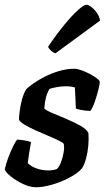

<svg xmlns="http://www.w3.org/2000/svg" viewBox="-28 -790 442 810"><path d="M124 0Q99 0 70 -13.5Q41 -27 18.5 -45Q-4 -63 -8 -75Q-2 -102 8 -128Q18 -154 28 -174Q38 -194 44 -201Q55 -201 76 -197.5Q97 -194 103 -190Q100 -176 96 -150.5Q92 -125 89 -102Q102 -88 126 -79.5Q150 -71 177 -71Q185 -71 195 -72.5Q205 -74 212 -77Q222 -86 229.5 -106Q237 -126 240.5 -147.5Q244 -169 241 -183Q238 -188 220 -197Q202 -206 175.5 -217Q149 -228 122.5 -240Q96 -252 76.5 -263.5Q57 -275 52 -285Q52 -297 55 -321Q58 -345 65 -371Q72 -397 83 -414Q91 -422 111 -436.5Q131 -451 159 -465.5Q187 -480 220 -490Q253 -500 287 -500Q297 -500 314.5 -494Q332 -488 350 -478.5Q368 -469 380.5 -459.5Q393 -450 393 -444Q393 -436 387 -411.5Q381 -387 372 -361Q363 -335 353 -322Q340 -322 318 -325.5Q296 -329 292 -333Q291 -355 290 -379Q289 -403 288 -421Q272 -426 250 -426Q229 -426 209 -422Q189 -418 181 -415Q162 -385 159 -332Q169 -323 196.5 -311.5Q224 -300 256 -286.5Q288 -273 313 -258.5Q338 -244 345 -229Q347 -204 344.5 -175.5Q342 -147 335 -121Q328 -95 318 -80Q300 -59 265 -40.5Q230 -22 191.5 -11Q153 0 124 0ZM206 -565Q196 -568 186.5 -577Q177 -586 175 -593Q210 -645 243 -685Q276 -725 301 -747.5Q326 -770 337 -770Q345 -770 358 -760Q371 -750 381.5 -734.5Q392 -719 394 -703Z"/></svg>

Font: Texturina 72pt 72pt Regular
Style: Bold Italic
Weight: 700
Italic angle: -11°
Designer: Guillermo Torres Carreño
Foundry: Omnibus-Type
Version: Version 1.002; ttfautohint (v1.8.3)